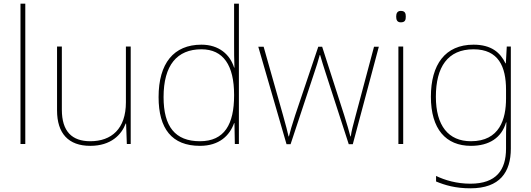

<svg xmlns="http://www.w3.org/2000/svg" viewBox="-20 -780 2878 1040"><path d="M117 0V-760H91V0Z M688 -528H662V-226C662 -82 584 -15 469 -15C370 -15 315 -68 315 -186V-528H289V-182C289 -57 351 10 469 10C581 10 638 -50 661 -111H663L667 0H688Z M1063 10C1168 10 1224 -46 1248 -113H1250L1252 0H1274V-760H1248V-543C1248 -501 1248 -459 1250 -414H1248C1226 -484 1167 -538 1071 -538C921 -538 839 -437 839 -254C839 -83 911 10 1063 10ZM1063 -15C929 -15 866 -94 866 -254C866 -427 939 -513 1071 -513C1190 -513 1248 -426 1248 -266V-263C1248 -107 1196 -15 1063 -15Z M1743 -388 1869 1H1891L2032 -527H2006L1907 -156C1892 -99 1884 -72 1880 -41H1878C1870 -72 1860 -106 1844 -157L1725 -527H1704L1579 -156C1559 -95 1553 -72 1545 -41H1543C1536 -72 1530 -95 1513 -156L1408 -527H1379L1532 1H1554L1683 -388C1694 -420 1702 -446 1712 -482H1714C1724 -446 1732 -423 1743 -388Z M2151 -721C2131 -721 2126 -706 2126 -690C2126 -673 2131 -659 2151 -659C2175 -659 2178 -673 2178 -690C2178 -706 2175 -721 2151 -721ZM2164 -528H2138V0H2164Z M2545 -538C2391 -538 2314 -430 2314 -256C2314 -81 2395 10 2531 10C2630 10 2697 -34 2721 -117H2723C2721 -78 2721 -56 2721 -17V25C2721 140 2669 215 2528 215C2453 215 2390 196 2342 173V203C2390 223 2447 240 2528 240C2688 240 2747 152 2747 25V-528H2725L2720 -437H2718C2690 -495 2642 -538 2545 -538ZM2545 -513C2680 -513 2721 -419 2721 -294V-246C2721 -136 2687 -15 2531 -15C2409 -15 2341 -99 2341 -256C2341 -417 2405 -513 2545 -513Z"/></svg>

Font: Noto Sans Lao UI Thin
Style: Regular
Weight: 100
Designer: Monotype Design Team
Foundry: Monotype Imaging Inc.
Version: Version 2.000